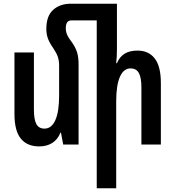

<svg xmlns="http://www.w3.org/2000/svg" viewBox="-20 -780 946 1036"><path d="M848 -332V0H743V-308Q743 -362 729 -386.5Q715 -411 685 -411Q647 -411 627 -365.5Q607 -320 607 -233V236H502V-670H367Q350 -670 342.5 -659.5Q335 -649 335 -627Q335 -609 342.5 -592Q350 -575 370 -549Q388 -523 396 -497Q404 -471 404 -432V0H321L309 -64H306Q292 -28 262.5 -9Q233 10 192 10Q126 10 92 -32.5Q58 -75 58 -165V-497H163V-189Q163 -134 176.5 -110Q190 -86 220 -86Q258 -86 278.5 -131.5Q299 -177 299 -264V-426Q299 -453 292 -473.5Q285 -494 268 -519Q247 -549 238.5 -572.5Q230 -596 230 -624Q230 -694 267 -727Q304 -760 362 -760H611V-518Q611 -474 607 -439H611Q625 -473 652 -490Q679 -507 722 -507Q782 -507 815 -464.5Q848 -422 848 -332Z"/></svg>

Font: Noto Sans Armenian Medium Cond
Style: Regular
Weight: 500
Width: 3
Designer: Monotype Design team
Foundry: Monotype Imaging Inc.
Version: Version 1.000